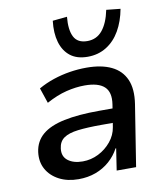

<svg xmlns="http://www.w3.org/2000/svg" viewBox="-85 -835 796 915"><g transform="rotate(-10 312.5 -377.0)"><path d="M222 9Q168 9 128 -12Q88 -33 68 -69Q48 -105 54 -152Q61 -203 98 -234.5Q135 -266 204 -280.5Q273 -295 374 -295H455L445 -227H373Q305 -227 259.5 -221.5Q214 -216 190.5 -199.5Q167 -183 163 -150Q158 -112 184.5 -91.5Q211 -71 256 -71Q296 -71 332 -89Q368 -107 393.5 -138Q419 -169 425 -207L442 -314Q451 -372 422 -399Q393 -426 327 -426Q284 -426 237.5 -414.5Q191 -403 140 -375L115 -449Q150 -469 189 -482Q228 -495 268.5 -501.5Q309 -508 350 -508Q422 -508 470 -485Q518 -462 538.5 -415.5Q559 -369 548 -297L501 0H407L423 -105H420Q402 -71 372.5 -45Q343 -19 305 -5Q267 9 222 9ZM366 -558Q314 -558 282 -583Q250 -608 237 -652.5Q224 -697 231 -756L301 -763Q295 -700 312.5 -666Q330 -632 377 -632Q422 -632 450 -666Q478 -700 491 -763L559 -756Q548 -697 522.5 -652.5Q497 -608 457 -583Q417 -558 366 -558Z"/></g></svg>

Font: Nunito Sans 7pt SemiBold
Style: Italic
Weight: 600
Italic angle: -9°
Designer: Vernon Adams
Foundry: Vernon Adams
Version: Version 3.101;gftools[0.9.27]